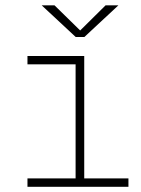

<svg xmlns="http://www.w3.org/2000/svg" viewBox="-20 -714 540 734"><path d="M85 0V-32H269V-468H85V-500H302V-32H471V0ZM139.5 -693.5H188.5L286.5 -597.5L383.5 -693.5H432.5L302.5 -572.5H269.5Z"/></svg>

Font: Trispace Thin
Style: Regular
Weight: 100
Designer: Tyler Finck
Foundry: Etcetera Type Company
Version: Version 1.210